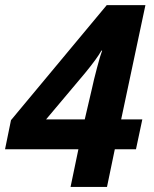

<svg xmlns="http://www.w3.org/2000/svg" viewBox="-32 -734 603 754"><path d="M418.9 -147.9 388.2 0H245.1L275.9 -147.9H-12.2L11.2 -262.2L387.2 -713.9H539.1L443.8 -265.1H526.9L502 -147.9ZM300.8 -265.1 329.1 -386.2Q335.4 -416.5 348.9 -467.5Q362.3 -518.6 369.1 -535.2H366.2Q349.6 -504.9 301.8 -446.8L148.9 -265.1Z"/></svg>

Font: Open Sans Hebrew
Style: Bold Italic
Weight: 700
Italic angle: -12°
Foundry: Ascender Corporation, Yanek Iontef
Version: Version 2.001;PS 002.001;hotconv 1.0.70;makeotf.lib2.5.58329